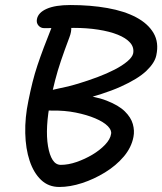

<svg xmlns="http://www.w3.org/2000/svg" viewBox="-20 -732 646 764"><path d="M216 12Q173 12 143.5 -16Q114 -44 98 -92Q82 -140 80.5 -202Q79 -264 93 -331Q101 -371 109.5 -405Q118 -439 129 -472Q140 -505 154.5 -543.5Q169 -582 189 -632Q196 -650 206 -656.5Q216 -663 232 -663Q244 -663 253 -652.5Q262 -642 263.5 -624Q265 -606 256 -583Q236 -530 222.5 -490Q209 -450 199.5 -413Q190 -376 181 -333Q170 -278 167.5 -232Q165 -186 171 -150.5Q177 -115 189.5 -95.5Q202 -76 222 -76Q252 -76 285 -87.5Q318 -99 347.5 -116.5Q377 -134 398 -156Q419 -178 422 -199Q425 -214 408.5 -230.5Q392 -247 359 -261Q326 -275 281.5 -284Q237 -293 185 -292Q157 -291 141.5 -301Q126 -311 131 -336Q135 -352 153 -361.5Q171 -371 214 -380Q251 -387 290.5 -399Q330 -411 367.5 -425Q405 -439 436 -455Q467 -471 487 -488Q507 -505 510 -520Q514 -544 497.5 -562.5Q481 -581 448.5 -594Q416 -607 371 -614Q326 -621 275 -621Q239 -621 205.5 -620.5Q172 -620 156 -620Q142 -620 133 -630.5Q124 -641 127 -656Q132 -682 166 -697Q200 -712 260 -712Q340 -712 407.5 -700Q475 -688 522 -663Q569 -638 591 -600.5Q613 -563 602 -512Q596 -482 562.5 -450Q529 -418 460 -387Q391 -356 280 -329L282 -357Q357 -350 404.5 -331.5Q452 -313 476.5 -289Q501 -265 508.5 -238.5Q516 -212 511 -187Q503 -145 472.5 -109Q442 -73 398 -46Q354 -19 306.5 -3.5Q259 12 216 12Z"/></svg>

Font: Shantell Sans
Style: Italic
Weight: 400
Italic angle: -11°
Designer: Stephen Nixon, Anya Danilova, Shantell Martin
Foundry: Arrow Type
Version: Version 1.011;[c5ecc13dd]